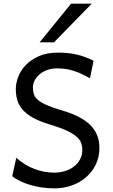

<svg xmlns="http://www.w3.org/2000/svg" viewBox="-20 -1011 614 1043"><path d="M468.8 -585.9Q442.4 -600.6 420.2 -610.6Q397.9 -620.6 377 -627.2Q356 -633.8 335 -636.7Q314 -639.6 290.5 -639.6Q261.2 -639.6 237.1 -630.9Q212.9 -622.1 195.3 -607.4Q177.7 -592.8 168.2 -573.7Q158.7 -554.7 158.7 -534.7Q158.7 -514.6 164.3 -498.3Q169.9 -481.9 187 -467.5Q204.1 -453.1 235.8 -439.2Q267.6 -425.3 319.8 -410.2Q368.2 -396 405.5 -377.2Q442.9 -358.4 468.3 -334Q493.7 -309.6 506.8 -278.3Q520 -247.1 520 -207.5Q520 -158.2 500.7 -117.9Q481.4 -77.6 448 -48.6Q414.6 -19.5 370.1 -3.7Q325.7 12.2 275.9 12.2Q240.7 12.2 207.3 7.3Q173.8 2.4 144.3 -6.3Q114.7 -15.1 89.8 -27.1Q64.9 -39.1 46.4 -53.7L68.4 -153.8Q117.2 -111.3 169.2 -92.3Q221.2 -73.2 275.9 -73.2Q305.2 -73.2 332.5 -81.5Q359.9 -89.8 380.9 -105.7Q401.9 -121.6 414.6 -144.8Q427.2 -168 427.2 -197.8Q427.2 -216.8 421.1 -234.1Q415 -251.5 396.5 -268.1Q377.9 -284.7 343.3 -301Q308.6 -317.4 251.5 -334.5Q194.3 -351.6 158.2 -372.1Q122.1 -392.6 101.6 -416.7Q81.1 -440.9 73.5 -468.5Q65.9 -496.1 65.9 -527.3Q65.9 -558.6 78.9 -593.3Q91.8 -627.9 119.6 -657.2Q147.5 -686.5 190.9 -705.8Q234.4 -725.1 295.4 -725.1Q323.7 -725.1 348.4 -722.7Q373 -720.2 396.2 -714.8Q419.4 -709.5 441.9 -701.2Q464.4 -692.9 488.3 -681.2ZM478.5 -991.2 273.4 -781.2H195.3L366.2 -991.2Z"/></svg>

Font: Andika New Basic
Style: Regular
Weight: 400
Designer: Victor Gaultney, Annie Olsen, Julie Remington, Don Collingsworth, Eric Hays
Foundry: SIL International
Version: Version 5.500; ttfautohint (v1.8.3)